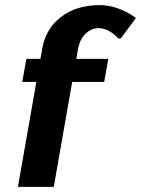

<svg xmlns="http://www.w3.org/2000/svg" viewBox="-20 -730 551 750"><path d="M122 -410H67L83 -500H138L145 -540Q158 -617 218 -663.5Q278 -710 370 -710Q418 -710 470 -685Q485 -678 511 -660L452 -580H442Q428 -594 420 -600Q393 -620 364 -620Q337 -620 314.5 -598.5Q292 -577 285 -540L278 -500H403L387 -410H262L190 0H50Z"/></svg>

Font: Scada
Style: Bold Italic
Weight: 700
Italic angle: -10°
Version: Version 4.000